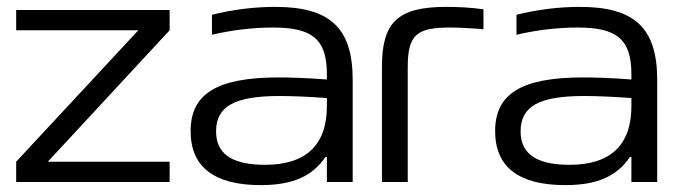

<svg xmlns="http://www.w3.org/2000/svg" viewBox="-20 -529 1970 558"><path d="M27 -500V-441H382L27 -59V0H473V-59H119L473 -441V-500Z M780 -509C718 -509 656 -501 596 -486V-428C655 -442 718 -449 773 -449C884 -449 930 -418 930 -314V-298C864 -303 817 -304 790 -304C608 -304 534 -255 534 -148C534 -44 602 9 738 9C831 9 888 -17 926 -73H930V0H1005V-297C1005 -449 938 -509 780 -509ZM608 -147C608 -221 663 -250 793 -250C826 -250 880 -248 930 -244V-221C930 -107 869 -50 750 -50C650 -50 608 -85 608 -147Z M1288 -449C1311 -449 1352 -447 1385 -444V-502C1350 -507 1314 -509 1277 -509C1135 -509 1090 -464 1090 -334V0H1165V-334C1165 -428 1191 -449 1288 -449Z M1665 -509C1603 -509 1541 -501 1481 -486V-428C1540 -442 1603 -449 1658 -449C1769 -449 1815 -418 1815 -314V-298C1749 -303 1702 -304 1675 -304C1493 -304 1419 -255 1419 -148C1419 -44 1487 9 1623 9C1716 9 1773 -17 1811 -73H1815V0H1890V-297C1890 -449 1823 -509 1665 -509ZM1493 -147C1493 -221 1548 -250 1678 -250C1711 -250 1765 -248 1815 -244V-221C1815 -107 1754 -50 1635 -50C1535 -50 1493 -85 1493 -147Z"/></svg>

Font: LT Wave Light
Style: Regular
Weight: 300
Designer: Daniel Lyons
Version: Version 2.5 (Glyphs App)